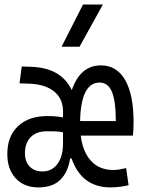

<svg xmlns="http://www.w3.org/2000/svg" viewBox="-20 -815 626 845"><path d="M148.9 9.8Q86.4 9.8 49.3 -30Q12.2 -69.8 12.2 -137.2Q12.2 -215.3 59.3 -259.8Q106.4 -304.2 188.5 -304.2Q226.6 -304.2 257.3 -298.3V-325.2Q257.3 -380.4 218.3 -412.4Q179.2 -444.3 107.9 -446.8L65.9 -448.2L75.7 -522.5L117.7 -521Q249 -516.6 295.9 -418.5Q333.5 -527.3 423.8 -527.3Q493.7 -527.3 530.8 -462.9Q567.9 -398.4 567.9 -276.9Q567.9 -244.1 564.9 -218.3H335.4Q344.2 -146 381.1 -106.4Q418 -66.9 478.5 -66.9Q491.7 -66.9 506.6 -69.3Q521.5 -71.8 535.2 -75.2L545.9 0Q528.3 4.4 507.6 7.1Q486.8 9.8 466.8 9.8Q339.4 9.8 294.9 -117.7H288.6Q279.3 -56.6 245.1 -23.4Q210.9 9.8 148.9 9.8ZM257.3 -184.1V-232.4Q242.2 -236.3 223.9 -236.8Q205.6 -237.3 186 -237.3Q140.6 -237.3 115.2 -211.7Q89.8 -186 89.8 -140.6Q89.8 -103.5 110.6 -82Q131.3 -60.5 166.5 -60.5Q208.5 -60.5 232.9 -93.5Q257.3 -126.5 257.3 -184.1ZM332.5 -282.2H489.7Q489.7 -369.6 472.7 -410.6Q455.6 -451.7 418.5 -451.7Q336.4 -451.7 332.5 -282.2ZM251 -609.4 345.2 -794.9H432.6L330.1 -609.4Z"/></svg>

Font: Cascadia Mono SemiLight
Style: Regular
Weight: 350
Monospace: yes
Designer: Aaron Bell
Foundry: Saja Typeworks
Version: Version 2404.023; ttfautohint (v1.8.4)